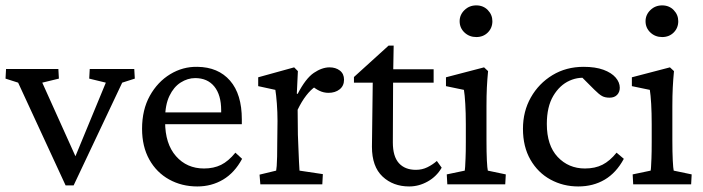

<svg xmlns="http://www.w3.org/2000/svg" viewBox="-24 -671 2561 699"><path d="M214.8 3.9 42 -370.1 -3.9 -384.8 -2 -419.9H188.5L190.4 -384.8L129.9 -370.1L263.7 -73.2L238.3 -72.3L361.3 -370.1L300.8 -384.8L302.7 -419.9H464.8L466.8 -384.8L420.9 -370.1L244.1 3.9Z M694.3 7.8Q637.7 7.8 591.8 -17.6Q545.9 -43 519.5 -90.3Q493.2 -137.7 493.2 -202.1Q493.2 -271.5 521.5 -322.3Q549.8 -373 595.7 -400.9Q641.6 -428.7 694.3 -427.7Q770.5 -426.8 813.5 -377.4Q856.4 -328.1 856.4 -236.3V-218.8H556.6V-261.7H792L781.2 -249V-269.5Q781.2 -325.2 756.3 -356Q731.4 -386.7 686.5 -386.7Q659.2 -386.7 633.8 -370.6Q608.4 -354.5 592.8 -321.8Q577.1 -289.1 577.1 -239.3V-227.5Q577.1 -147.5 616.7 -102.5Q656.2 -57.6 718.8 -57.6Q753.9 -57.6 780.8 -70.8Q807.6 -84 833 -115.2L857.4 -92.8Q830.1 -42 788.1 -17.1Q746.1 7.8 694.3 7.8Z M923.8 0 920.9 -35.2 981.4 -49.8Q982.4 -54.7 983.4 -66.9Q984.4 -79.1 984.9 -101.1Q985.4 -123 985.4 -154.3L986.3 -230.5Q986.3 -262.7 983.9 -294.4Q981.4 -326.2 978.5 -343.8L916 -357.4V-389.6L1046.9 -425.8L1060.5 -412.1L1056.6 -330.1L1059.6 -329.1Q1088.9 -385.7 1118.7 -405.8Q1148.4 -425.8 1175.8 -425.8Q1198.2 -425.8 1213.4 -414.1Q1228.5 -402.3 1228.5 -380.9Q1228.5 -358.4 1212.4 -345.7Q1196.3 -333 1171.9 -333Q1154.3 -333 1138.2 -340.8Q1122.1 -348.6 1107.4 -362.3L1125 -356.4Q1107.4 -344.7 1090.8 -323.2Q1074.2 -301.8 1059.6 -271.5L1060.5 -180.7Q1061.5 -156.2 1062.5 -130.4Q1063.5 -104.5 1064.5 -82.5Q1065.4 -60.5 1066.4 -49.8L1151.4 -37.1L1149.4 0Z M1584 -60.5Q1565.4 -28.3 1533.2 -10.3Q1501 7.8 1465.8 7.8Q1407.2 7.8 1368.7 -28.3Q1330.1 -64.5 1330.1 -136.7L1333 -370.1H1264.6V-390.6L1390.6 -504.9H1409.2L1407.2 -392.6L1406.2 -152.3Q1406.2 -101.6 1428.2 -77.1Q1450.2 -52.7 1490.2 -52.7Q1512.7 -52.7 1531.7 -62Q1550.8 -71.3 1566.4 -85ZM1372.1 -370.1V-418.9H1554.7V-370.1Z M1604.5 0 1602.5 -36.1 1668 -49.8Q1668.9 -53.7 1669.4 -63.5Q1669.9 -73.2 1670.9 -94.7Q1671.9 -116.2 1671.9 -154.3V-218.8Q1671.9 -259.8 1669.9 -293Q1668 -326.2 1665 -343.8L1599.6 -357.4V-389.6L1738.3 -425.8L1752.9 -412.1Q1750 -381.8 1748.5 -352.5Q1747.1 -323.2 1747.1 -284.2V-161.1Q1747.1 -116.2 1748.5 -86.9Q1750 -57.6 1752 -49.8L1817.4 -36.1L1815.4 0ZM1710 -536.1Q1684.6 -536.1 1667 -552.7Q1649.4 -569.3 1649.4 -593.8Q1649.4 -617.2 1667 -634.3Q1684.6 -651.4 1710 -651.4Q1735.4 -651.4 1752 -634.3Q1768.6 -617.2 1768.6 -593.8Q1768.6 -569.3 1752 -552.7Q1735.4 -536.1 1710 -536.1Z M2081.1 7.8Q2026.4 7.8 1980.5 -17.1Q1934.6 -42 1907.2 -89.4Q1879.9 -136.7 1879.9 -202.1Q1879.9 -265.6 1908.7 -316.4Q1937.5 -367.2 1987.3 -397.5Q2037.1 -427.7 2100.6 -427.7Q2143.6 -427.7 2172.9 -417Q2202.1 -406.2 2217.3 -388.7Q2232.4 -371.1 2232.4 -351.6Q2232.4 -335.9 2222.7 -325.7Q2212.9 -315.4 2195.3 -315.4Q2178.7 -315.4 2168 -321.3Q2157.2 -327.1 2139.6 -344.7L2089.8 -394.5L2125 -384.8Q2085.9 -393.6 2049.8 -377.4Q2013.7 -361.3 1990.2 -321.8Q1966.8 -282.2 1966.8 -219.7Q1966.8 -141.6 2006.3 -99.6Q2045.9 -57.6 2105.5 -57.6Q2142.6 -57.6 2169.4 -71.3Q2196.3 -85 2220.7 -115.2L2247.1 -92.8Q2219.7 -42 2177.7 -17.1Q2135.7 7.8 2081.1 7.8Z M2281.2 0 2279.3 -36.1 2344.7 -49.8Q2345.7 -53.7 2346.2 -63.5Q2346.7 -73.2 2347.7 -94.7Q2348.6 -116.2 2348.6 -154.3V-218.8Q2348.6 -259.8 2346.7 -293Q2344.7 -326.2 2341.8 -343.8L2276.4 -357.4V-389.6L2415 -425.8L2429.7 -412.1Q2426.8 -381.8 2425.3 -352.5Q2423.8 -323.2 2423.8 -284.2V-161.1Q2423.8 -116.2 2425.3 -86.9Q2426.8 -57.6 2428.7 -49.8L2494.1 -36.1L2492.2 0ZM2386.7 -536.1Q2361.3 -536.1 2343.8 -552.7Q2326.2 -569.3 2326.2 -593.8Q2326.2 -617.2 2343.8 -634.3Q2361.3 -651.4 2386.7 -651.4Q2412.1 -651.4 2428.7 -634.3Q2445.3 -617.2 2445.3 -593.8Q2445.3 -569.3 2428.7 -552.7Q2412.1 -536.1 2386.7 -536.1Z"/></svg>

Font: Crimson Pro ExtraLight
Style: Regular
Weight: 400
Version: Version 1.002